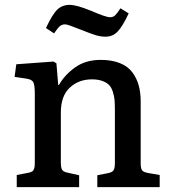

<svg xmlns="http://www.w3.org/2000/svg" viewBox="-20 -769 704 789"><path d="M414.1 -618.2Q394 -618.2 373.8 -624.3Q353.5 -630.4 312 -647Q258.3 -668.9 248 -668.9Q235.4 -668.9 226.6 -661.9Q217.8 -654.8 202.1 -631.8L168.9 -653.8Q195.3 -710.4 215.6 -729.7Q235.8 -749 266.1 -749Q294.4 -749 353 -725.1Q415 -698.2 432.1 -698.2Q444.8 -698.2 452.9 -705.8Q460.9 -713.4 475.1 -734.9L508.8 -713.9Q483.4 -659.7 463.1 -638.9Q442.9 -618.2 414.1 -618.2ZM48.8 0V-49.8L97.2 -59.1Q106.4 -61 112.1 -64.5Q117.7 -67.9 119.9 -75Q122.1 -82 122.6 -87.9Q123 -93.8 123 -106.9V-383.8Q123 -418.9 117.2 -430.7Q111.3 -442.4 88.9 -445.8L40 -453.1L46.9 -504.9L200.2 -516.1L211.9 -508.8L219.2 -419.9H222.2Q246.6 -462.4 289.6 -492.7Q332.5 -522.9 394 -522.9Q439.9 -522.9 472.9 -509.5Q505.9 -496.1 523.9 -471.7Q542 -447.3 550 -418Q558.1 -388.7 558.1 -352.1V-99.1Q558.1 -77.6 563.5 -69.6Q568.8 -61.5 588.9 -58.1L636.2 -49.8V0H379.9V-48.8L421.9 -57.1Q440.9 -60.5 446.5 -69.1Q452.1 -77.6 452.1 -99.1V-317.9Q452.1 -342.3 450.7 -358.4Q449.2 -374.5 443.6 -392.1Q438 -409.7 428.2 -419.7Q418.5 -429.7 400.6 -436.3Q382.8 -442.9 357.9 -442.9Q303.2 -442.9 266.6 -408.7Q230 -374.5 230 -306.2V-103Q230 -81.1 234.6 -72.3Q239.3 -63.5 254.9 -60.1L305.2 -48.8V0Z"/></svg>

Font: Literata Book Medium
Style: Regular
Weight: 500
Designer: Latin by Veronika Burian and Jose Scaglione. Greek by Irene Vlachou. Cyrillic by Vera Evstafieva
Foundry: TypeTogether
Version: Version 2.003;PS 002.003;hotconv 1.0.88;makeotf.lib2.5.64775